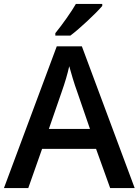

<svg xmlns="http://www.w3.org/2000/svg" viewBox="-20 -951 701 971"><path d="M537.1 0 465.8 -198.2H192.9L123 0H0L267.1 -716.8H394L661.1 0ZM435.1 -298.8 368.2 -493.2Q360.8 -512.7 347.9 -554.7Q335 -596.7 330.1 -616.2Q316.9 -556.2 291.5 -484.9L227.1 -298.8ZM259.8 -771V-783.2Q287.6 -817.4 317.1 -859.4Q346.7 -901.4 363.8 -931.2H497.1V-920.9Q471.7 -891.1 421.1 -844Q370.6 -796.9 335.9 -771Z"/></svg>

Font: TypoPRO Open Sans
Style: Regular
Weight: 600
Foundry: Ascender Corporation
Version: Version 1.10